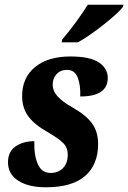

<svg xmlns="http://www.w3.org/2000/svg" viewBox="-20 -786 545 816"><path d="M14 -96Q14 -142 46.5 -164Q79 -186 126 -186Q124 -127 140.5 -89Q157 -51 195 -51Q228 -51 248 -72Q268 -93 268 -128Q268 -158 249.5 -177Q231 -196 187 -222Q129 -254 101.5 -290Q74 -326 74 -378Q74 -456 129 -501Q184 -546 279 -546Q363 -546 400.5 -520.5Q438 -495 438 -455Q438 -376 321 -376Q323 -423 310.5 -456Q298 -489 265 -489Q237 -489 220.5 -471Q204 -453 204 -427Q204 -399 225 -376Q246 -353 287 -330Q347 -296 372 -260.5Q397 -225 397 -174Q397 -86 341.5 -38Q286 10 175 10Q101 10 57.5 -18Q14 -46 14 -96ZM245 -619Q271 -649 302 -691Q333 -733 353 -766H505L502 -756Q482 -730 420 -681Q358 -632 311 -606H242Z"/></svg>

Font: Noto Serif CondExtraBold
Style: Italic
Weight: 800
Width: 3
Italic angle: -12°
Designer: Monotype Design Team
Foundry: Monotype Imaging Inc.
Version: Version 1.001